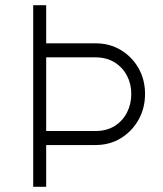

<svg xmlns="http://www.w3.org/2000/svg" viewBox="-20 -720 629 740"><path d="M108 0V-700H158V-553H349Q403 -553 446 -527Q489 -501 514 -457Q539 -413 539 -358Q539 -303 514 -258.5Q489 -214 446 -187.5Q403 -161 348 -161H158V0ZM158 -215H347Q391 -215 422 -234.5Q453 -254 469.5 -286.5Q486 -319 486 -358Q486 -397 469 -429Q452 -461 421 -480Q390 -499 347 -499H158Z"/></svg>

Font: Mach ExtraLight
Style: Regular
Weight: 250
Version: Version 1.002